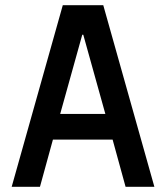

<svg xmlns="http://www.w3.org/2000/svg" viewBox="-20 -720 640 740"><path d="M134 0 184 -182H414L464 0H575L378 -700H222L25 0ZM212 -281 297 -586H301L386 -281Z"/></svg>

Font: CommitMono
Style: 600Regular
Weight: 600
Monospace: yes
Designer: Eigil Nikolajsen
Foundry: Eigil Nikolajsen
Version: Version 1.143